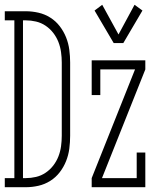

<svg xmlns="http://www.w3.org/2000/svg" viewBox="-35 -782 655 802"><path d="M-15 0V-38H25V-697H-15V-735H73Q99 -735 125.5 -729Q152 -723 175 -708.5Q198 -694 214.5 -672.5Q231 -651 241 -626Q251 -601 254.5 -574Q258 -547 258 -521V-215Q258 -188 254.5 -161Q251 -134 241 -109Q231 -84 214.5 -62.5Q198 -41 175 -26.5Q152 -12 125.5 -6Q99 0 73 0ZM61 -38H73Q94 -38 115.5 -43Q137 -48 155.5 -60.5Q174 -73 187.5 -90.5Q201 -108 209 -128.5Q217 -149 220 -171Q223 -193 223 -215V-521Q223 -542 220 -564Q217 -586 209 -606.5Q201 -627 187.5 -644.5Q174 -662 155.5 -674.5Q137 -687 115.5 -692Q94 -697 73 -697H61ZM440 -602 360 -738 392 -762 460 -638 527 -762 560 -738 480 -602ZM348 0V-38L529 -492H384V-385H348V-530H572V-492L391 -38H536V-145H572V0Z"/></svg>

Font: Iosevka Slab XLtEx
Style: Regular
Weight: 200
Width: 7
Monospace: yes
Designer: Belleve Invis
Foundry: Belleve Invis
Version: Version 11.1.0; ttfautohint (v1.8.3)